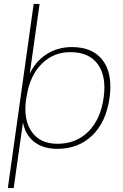

<svg xmlns="http://www.w3.org/2000/svg" viewBox="-20 -750 630 980"><path d="M182.1 -730 131.8 -374Q162.6 -438.5 219 -474.1Q275.4 -509.8 347.2 -509.8Q454.6 -509.8 505.4 -440.9Q556.2 -372.1 539.1 -250Q522 -127.9 451.2 -59.1Q380.4 9.8 272.9 9.8Q200.7 9.8 155 -25.6Q109.4 -61 97.2 -125L49.8 210H20L151.9 -730ZM112.8 -241.2Q99.1 -136.7 142.6 -76.4Q186 -16.1 272.9 -16.1Q368.2 -16.1 430.7 -78.1Q493.2 -140.1 508.8 -250Q524.4 -359.9 479.5 -421.9Q434.6 -483.9 338.9 -483.9Q253.9 -483.9 194.1 -425.3Q134.3 -366.7 117.2 -265.1Z"/></svg>

Font: Human Sans ExtraLight
Style: Italic
Weight: 200
Italic angle: -8°
Designer: Tim Radville
Foundry: Continuum
Version: Version 1.000;FEAKit 1.0